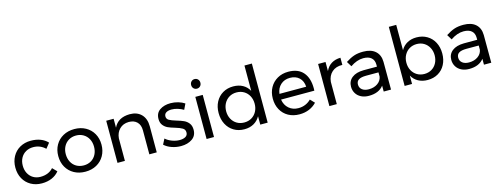

<svg xmlns="http://www.w3.org/2000/svg" viewBox="-19 -1533 6057 2329"><g transform="rotate(-15 3010.0 -368.5)"><path d="M311 -449Q259 -449 218.5 -426Q178 -403 155 -361Q132 -319 132 -264Q132 -209 154.5 -167Q177 -125 216.5 -101.5Q256 -78 307 -78Q358 -78 399 -95Q440 -112 467 -144L520 -90Q484 -45 428.5 -21Q373 3 303 3Q226 3 166 -31Q106 -65 72.5 -125.5Q39 -186 39 -264Q39 -342 72.5 -403Q106 -464 166 -498Q226 -532 303 -532Q370 -532 423.5 -511.5Q477 -491 513 -452L462 -388Q399 -449 311 -449Z M1121 -265Q1121 -187 1086.5 -126Q1052 -65 990.5 -31Q929 3 850 3Q770 3 708.5 -31Q647 -65 612.5 -125.5Q578 -186 578 -265Q578 -343 612.5 -403.5Q647 -464 708.5 -498Q770 -532 850 -532Q929 -532 990.5 -498Q1052 -464 1086.5 -403.5Q1121 -343 1121 -265ZM672 -264Q672 -209 694.5 -166Q717 -123 757.5 -99.5Q798 -76 850 -76Q901 -76 941.5 -99.5Q982 -123 1004.5 -166Q1027 -209 1027 -264Q1027 -318 1004.5 -360.5Q982 -403 941.5 -427Q901 -451 850 -451Q798 -451 757.5 -427Q717 -403 694.5 -360.5Q672 -318 672 -264Z M1744 -327V0H1651V-302Q1651 -369 1613.5 -406.5Q1576 -444 1510 -444Q1439 -443 1394.5 -398.5Q1350 -354 1344 -283V0H1251V-529H1344V-417Q1397 -530 1545 -532Q1638 -532 1691 -477.5Q1744 -423 1744 -327Z M2051 -456Q2009 -456 1983.5 -440.5Q1958 -425 1958 -393Q1958 -361 1986.5 -344.5Q2015 -328 2073 -311Q2128 -295 2163 -279Q2198 -263 2222.5 -232Q2247 -201 2247 -150Q2247 -75 2190.5 -36Q2134 3 2050 3Q1991 3 1935.5 -16Q1880 -35 1842 -70L1877 -138Q1910 -108 1958.5 -90Q2007 -72 2053 -72Q2099 -72 2127 -89Q2155 -106 2155 -141Q2155 -177 2125.5 -195Q2096 -213 2036 -231Q1983 -246 1949.5 -261.5Q1916 -277 1892.5 -307Q1869 -337 1869 -385Q1869 -459 1923 -496Q1977 -533 2058 -533Q2106 -533 2152.5 -519.5Q2199 -506 2233 -483L2199 -412Q2166 -432 2126.5 -444Q2087 -456 2051 -456Z M2370 -529H2463V0H2370ZM2474 -680Q2474 -654 2457.5 -637Q2441 -620 2416 -620Q2391 -620 2374.5 -637Q2358 -654 2358 -680Q2358 -706 2374.5 -723Q2391 -740 2416 -740Q2441 -740 2457.5 -723Q2474 -706 2474 -680Z M3137 -742V0H3044V-105Q3014 -52 2963.5 -23.5Q2913 5 2846 5Q2771 5 2713.5 -29.5Q2656 -64 2624 -125.5Q2592 -187 2592 -266Q2592 -344 2624 -404.5Q2656 -465 2713.5 -499Q2771 -533 2845 -533Q2913 -533 2964 -505Q3015 -477 3044 -424V-742ZM3044 -263Q3044 -318 3021 -361Q2998 -404 2957.5 -428Q2917 -452 2865 -452Q2813 -452 2772.5 -427.5Q2732 -403 2709 -360Q2686 -317 2686 -263Q2686 -209 2709 -166Q2732 -123 2772.5 -99Q2813 -75 2865 -75Q2917 -75 2957.5 -99Q2998 -123 3021 -166Q3044 -209 3044 -263Z M3785 -258Q3785 -238 3784 -228H3366Q3377 -157 3425.5 -115Q3474 -73 3545 -73Q3592 -73 3632.5 -90Q3673 -107 3703 -138L3754 -85Q3715 -43 3660 -20Q3605 3 3538 3Q3460 3 3399.5 -30.5Q3339 -64 3305.5 -125Q3272 -186 3272 -264Q3272 -342 3305.5 -402.5Q3339 -463 3399 -497.5Q3459 -532 3536 -532Q3659 -532 3722 -459.5Q3785 -387 3785 -258ZM3701 -300Q3697 -372 3653 -413.5Q3609 -455 3537 -455Q3467 -455 3420.5 -413Q3374 -371 3365 -300Z M4193 -532V-442Q4112 -445 4062 -400Q4012 -355 4005 -279V0H3912V-529H4005V-415Q4031 -472 4079 -501.5Q4127 -531 4193 -532Z M4594 0V-74Q4535 4 4409 4Q4354 4 4312.5 -17Q4271 -38 4248.5 -75Q4226 -112 4226 -158Q4226 -229 4278.5 -270.5Q4331 -312 4425 -313H4593V-338Q4593 -394 4558.5 -424.5Q4524 -455 4458 -455Q4378 -455 4295 -398L4256 -462Q4313 -499 4361.5 -515.5Q4410 -532 4477 -532Q4576 -532 4630 -483.5Q4684 -435 4685 -348L4686 0ZM4593 -188V-241H4438Q4375 -241 4344.5 -222Q4314 -203 4314 -162Q4314 -121 4345 -97Q4376 -73 4428 -73Q4493 -73 4538.5 -104.5Q4584 -136 4593 -188Z M5400 -263Q5400 -185 5368.5 -124.5Q5337 -64 5279.5 -30.5Q5222 3 5148 3Q5081 3 5030 -25Q4979 -53 4950 -105V0H4857V-742H4950V-424Q4979 -476 5029.5 -504Q5080 -532 5146 -532Q5220 -532 5278 -498Q5336 -464 5368 -403Q5400 -342 5400 -263ZM5305 -266Q5305 -319 5282 -362Q5259 -405 5219 -429Q5179 -453 5128 -453Q5077 -453 5036.5 -429Q4996 -405 4973 -362Q4950 -319 4950 -266Q4950 -211 4973 -168.5Q4996 -126 5036.5 -102Q5077 -78 5128 -78Q5179 -78 5219.5 -102Q5260 -126 5282.5 -169Q5305 -212 5305 -266Z M5853 0V-74Q5794 4 5668 4Q5613 4 5571.5 -17Q5530 -38 5507.5 -75Q5485 -112 5485 -158Q5485 -229 5537.5 -270.5Q5590 -312 5684 -313H5852V-338Q5852 -394 5817.5 -424.5Q5783 -455 5717 -455Q5637 -455 5554 -398L5515 -462Q5572 -499 5620.5 -515.5Q5669 -532 5736 -532Q5835 -532 5889 -483.5Q5943 -435 5944 -348L5945 0ZM5852 -188V-241H5697Q5634 -241 5603.5 -222Q5573 -203 5573 -162Q5573 -121 5604 -97Q5635 -73 5687 -73Q5752 -73 5797.5 -104.5Q5843 -136 5852 -188Z"/></g></svg>

Font: Montserrat arm2
Style: Regular
Weight: 400
Designer: Julieta Ulanovsky
Foundry: Julieta Ulanovsky
Version: Version 6.000